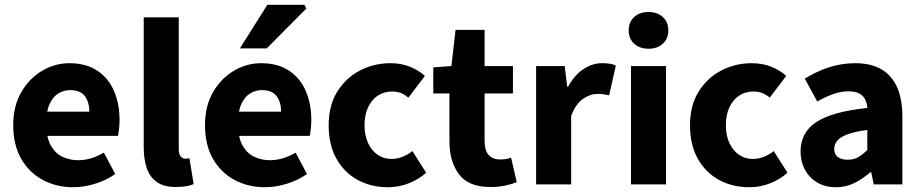

<svg xmlns="http://www.w3.org/2000/svg" viewBox="-20 -773 3862 805"><path d="M287.4 12Q216.1 12 158.9 -18.8Q101.8 -49.6 68.6 -107.6Q35.5 -165.7 35.5 -248.2Q35.5 -328.8 69.4 -386.9Q103.2 -444.9 156.9 -476.5Q210.6 -508 270.2 -508Q341.2 -508 388.1 -476.6Q435.1 -445.2 458.1 -391.3Q481.2 -337.4 481.2 -270Q481.2 -250.6 479.1 -232.6Q477.1 -214.5 474.6 -203.3H149.5L148.4 -304.7H354.6Q354.6 -344.3 335.9 -369.7Q317.2 -395.2 273.4 -395.2Q249.3 -395.2 226.1 -382.2Q203 -369.1 188 -337Q173 -305 174.2 -248.2Q175.3 -191.9 194.7 -159.9Q214.2 -127.9 244.1 -114.6Q274 -101.3 307 -101.3Q335.6 -101.3 362.4 -109.4Q389.2 -117.6 415.4 -133L463.2 -43.4Q425.8 -17.1 378.7 -2.6Q331.6 12 287.4 12Z M718.1 11.1Q667.6 11.1 638.1 -9.3Q608.5 -29.7 595.6 -67.2Q582.6 -104.6 582.6 -154.9V-700.4H729.5V-148.9Q729.5 -125.2 738.4 -116.4Q747.2 -107.5 756.6 -107.5Q761.2 -107.5 764.7 -108Q768.2 -108.5 774.2 -109.5L792 -1.1Q780.3 4 761.7 7.6Q743.2 11.1 718.1 11.1Z M1091.4 12Q1020.1 12 962.9 -18.8Q905.8 -49.6 872.6 -107.6Q839.5 -165.7 839.5 -248.2Q839.5 -328.8 873.4 -386.9Q907.2 -444.9 960.9 -476.5Q1014.6 -508 1074.2 -508Q1145.2 -508 1192.1 -476.6Q1239.1 -445.2 1262.1 -391.3Q1285.2 -337.4 1285.2 -270Q1285.2 -250.6 1283.1 -232.6Q1281.1 -214.5 1278.6 -203.3H953.5L952.4 -304.7H1158.6Q1158.6 -344.3 1139.9 -369.7Q1121.2 -395.2 1077.4 -395.2Q1053.3 -395.2 1030.1 -382.2Q1007 -369.1 992 -337Q977 -305 978.2 -248.2Q979.3 -191.9 998.7 -159.9Q1018.2 -127.9 1048.1 -114.6Q1078 -101.3 1111 -101.3Q1139.6 -101.3 1166.4 -109.4Q1193.2 -117.6 1219.4 -133L1267.2 -43.4Q1229.8 -17.1 1182.7 -2.6Q1135.6 12 1091.4 12ZM985.8 -570 1101 -753H1256L1264.6 -737.4L1098.2 -570Z M1606.5 12Q1535.7 12 1479.4 -18.8Q1423.2 -49.6 1390.6 -107.6Q1358 -165.7 1358 -247.8Q1358 -330.4 1393.9 -388.4Q1429.9 -446.5 1488.9 -477.3Q1547.9 -508 1616.3 -508Q1662.2 -508 1698.5 -493.4Q1734.8 -478.7 1761.4 -454.7L1692.4 -363.7Q1678.6 -375.3 1662.3 -382.4Q1646 -389.4 1624.5 -389.4Q1590 -389.4 1563.9 -372Q1537.8 -354.6 1523.1 -322.8Q1508.4 -291.1 1508.4 -247.8Q1508.4 -205 1523.2 -173.2Q1538 -141.5 1563.3 -124.1Q1588.6 -106.6 1621.4 -106.6Q1645.9 -106.6 1668.1 -115.7Q1690.2 -124.7 1709.1 -139.5L1766.7 -48.9Q1735.7 -20.9 1693.8 -4.4Q1651.9 12 1606.5 12Z M2036.1 11.1Q1944.4 11.1 1904.4 -42.3Q1864.4 -95.7 1864.4 -181.4V-381H1796.6V-490.5L1872.6 -496L1890 -647.8H2011.8V-496H2130.6V-381H2011.8V-183.1Q2011.8 -141.2 2029.3 -122.8Q2046.9 -104.4 2075.7 -104.4Q2088.2 -104.4 2100.3 -106.1Q2112.5 -107.8 2122.8 -112.2L2146.6 -9.3Q2127.6 -1.4 2099.4 4.8Q2071.1 11.1 2036.1 11.1Z M2227.7 0V-496.1H2347.6L2358.2 -409.4H2361.9Q2389 -459.2 2426.7 -483.7Q2464.4 -508.1 2502.8 -508.1Q2523.9 -508.1 2537.8 -505.7Q2551.6 -503.3 2562 -498.1L2533.9 -373.3Q2521.6 -376.3 2511 -377.8Q2500.4 -379.3 2484 -379.3Q2455.9 -379.3 2425.3 -359Q2394.6 -338.7 2374.7 -287.5V0Z M2625.6 0V-496H2772.5V0ZM2699 -568.7Q2662.1 -568.7 2639 -589.8Q2615.9 -610.9 2615.9 -645.9Q2615.9 -680.7 2639 -701.7Q2662.1 -722.7 2699 -722.7Q2736.1 -722.7 2759.1 -701.7Q2782.1 -680.7 2782.1 -645.9Q2782.1 -610.9 2759.1 -589.8Q2736.1 -568.7 2699 -568.7Z M3121.5 12Q3050.7 12 2994.4 -18.8Q2938.2 -49.6 2905.6 -107.6Q2873 -165.7 2873 -247.8Q2873 -330.4 2908.9 -388.4Q2944.9 -446.5 3003.9 -477.3Q3062.9 -508 3131.3 -508Q3177.2 -508 3213.5 -493.4Q3249.8 -478.7 3276.4 -454.7L3207.4 -363.7Q3193.6 -375.3 3177.3 -382.4Q3161 -389.4 3139.5 -389.4Q3105 -389.4 3078.9 -372Q3052.8 -354.6 3038.1 -322.8Q3023.4 -291.1 3023.4 -247.8Q3023.4 -205 3038.2 -173.2Q3053 -141.5 3078.3 -124.1Q3103.6 -106.6 3136.4 -106.6Q3160.9 -106.6 3183.1 -115.7Q3205.2 -124.7 3224.1 -139.5L3281.7 -48.9Q3250.7 -20.9 3208.8 -4.4Q3166.9 12 3121.5 12Z M3484.8 12Q3439.5 12 3406.2 -8Q3373 -27.9 3354.7 -61.8Q3336.5 -95.7 3336.5 -137.6Q3336.5 -217.8 3402.9 -261.4Q3469.4 -305 3616.4 -320.5Q3614.9 -341.6 3606.7 -357.2Q3598.4 -372.9 3581.5 -381.5Q3564.5 -390.1 3537.6 -390.1Q3506.7 -390.1 3474.7 -379Q3442.7 -368 3406.4 -347.4L3354.3 -443.4Q3385.8 -462.6 3420 -477.4Q3454.2 -492.2 3490.8 -500.1Q3527.4 -508 3566.4 -508Q3629.6 -508 3673.5 -483.5Q3717.3 -459 3740.3 -409.3Q3763.4 -359.6 3763.4 -283.3V0H3643.2L3632.9 -50.6H3628.9Q3597.2 -23.2 3562.1 -5.6Q3527.1 12 3484.8 12ZM3534.2 -103.3Q3559.2 -103.3 3578.2 -114.1Q3597.3 -124.9 3616.4 -144.3V-228.2Q3564 -221.3 3533.7 -210Q3503.4 -198.6 3490.5 -183.2Q3477.6 -167.8 3477.6 -149Q3477.6 -125.8 3493.2 -114.5Q3508.7 -103.3 3534.2 -103.3Z"/></svg>

Font: Source Sans 3
Style: Regular
Weight: 200
Designer: Paul D. Hunt
Foundry: Adobe
Version: Version 3.046;hotconv 1.0.118;makeotfexe 2.5.65603